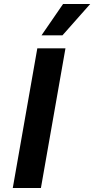

<svg xmlns="http://www.w3.org/2000/svg" viewBox="-20 -942 472 962"><path d="M167 -700H308L185 0H44ZM296 -922H432L293 -765H188Z"/></svg>

Font: KoHo
Style: Bold Italic
Weight: 700
Italic angle: -10°
Version: Version 1.000; ttfautohint (v1.6)